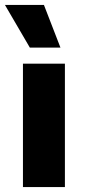

<svg xmlns="http://www.w3.org/2000/svg" viewBox="-32 -758 343 778"><path d="M231 -500V0H61V-500ZM146 -738 213 -565H89L-12 -738Z"/></svg>

Font: Kantumruy Pro
Style: Bold
Weight: 700
Version: Version 1.002